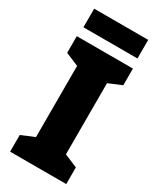

<svg xmlns="http://www.w3.org/2000/svg" viewBox="-222 -958 852 1028"><g transform="rotate(30 204.0 -444.0)"><path d="M378 0H31V-103L112 -137V-577L31 -611V-714H378V-611L297 -577V-137L378 -103ZM372 -888V-773H38V-888Z"/></g></svg>

Font: Noto Sans Ethiopic SemiCondensed Black
Style: Regular
Weight: 900
Width: 4
Designer: Monotype Design Team
Foundry: Monotype Imaging Inc.
Version: Version 2.102; ttfautohint (v1.8.4.7-5d5b)